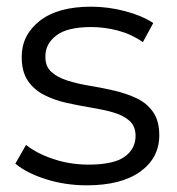

<svg xmlns="http://www.w3.org/2000/svg" viewBox="-20 -550 529 575"><path d="M240 5Q175 5 117 -13.5Q59 -32 26 -60L58 -116Q89 -91 139 -74Q189 -57 245 -57Q320 -57 353 -80.5Q386 -104 386 -143Q386 -172 367.5 -188.5Q349 -205 318.5 -213.5Q288 -222 251.5 -228Q215 -234 179 -242Q143 -250 112.5 -265.5Q82 -281 63.5 -308Q45 -335 45 -380Q45 -445 99 -487.5Q153 -530 253 -530Q304 -530 355 -516.5Q406 -503 439 -481L408 -424Q373 -448 333 -458.5Q293 -469 253 -469Q182 -469 149 -444Q116 -419 116 -382Q115 -352 133.5 -335Q152 -318 182.5 -308.5Q213 -299 249.5 -293Q286 -287 322.5 -278.5Q359 -270 389.5 -255.5Q420 -241 438.5 -214.5Q457 -188 457 -145Q457 -77 400 -36Q343 5 240 5Z"/></svg>

Font: Montserrat
Style: Regular
Weight: 400
Designer: Julieta Ulanovsky
Foundry: Julieta Ulanovsky
Version: Version 9.000; ttfautohint (v1.8.4.7-5d5b)